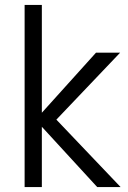

<svg xmlns="http://www.w3.org/2000/svg" viewBox="-20 -760 520 780"><path d="M375 0 150 -245V0H80V-740H150V-302L370 -546H468L209 -274L470 0Z"/></svg>

Font: Fz Poppins Light
Style: Regular
Weight: 300
Designer: Ninad Kale (Devanagari), Jonny Pinhorn (Latin)
Foundry: Indian Type Foundry
Version: Vit hóa bi Vntype.Com & FontZin.Com